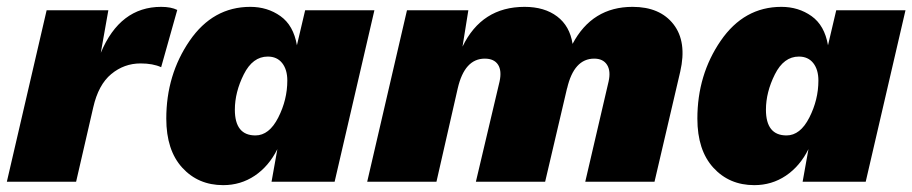

<svg xmlns="http://www.w3.org/2000/svg" viewBox="-30 -530 2661 560"><path d="M440 -510Q469 -510 487 -501L440 -334Q416 -345 380 -345Q332 -345 294.5 -314Q257 -283 242 -217L192 0H-10L106 -500H286L264 -376Q320 -510 440 -510Z M621 10Q548 10 501.5 -41Q455 -92 455 -184Q455 -312 523 -411Q591 -510 700 -510Q750 -510 788 -483Q826 -456 836 -398L860 -500H1062L946 0H762L779 -95Q754 -45 713 -17.5Q672 10 621 10ZM715 -135Q755 -135 781.5 -187Q808 -239 808 -295Q808 -327 793 -346Q778 -365 751 -365Q707 -365 681 -313Q655 -261 655 -210Q655 -135 715 -135Z M1815 -510Q1895 -510 1934.5 -459Q1974 -408 1954 -321L1879 0H1677L1745 -292Q1752 -323 1740.5 -341Q1729 -359 1703 -359Q1644 -359 1624 -272V-273L1560 0H1358L1427 -292Q1434 -324 1422.5 -341.5Q1411 -359 1384 -359Q1325 -359 1305 -272L1243 0H1041L1157 -500H1336L1319 -394Q1375 -510 1500 -510Q1558 -510 1595 -482Q1632 -454 1640 -402Q1697 -510 1815 -510Z M2170 10Q2097 10 2050.5 -41Q2004 -92 2004 -184Q2004 -312 2072 -411Q2140 -510 2249 -510Q2299 -510 2337 -483Q2375 -456 2385 -398L2409 -500H2611L2495 0H2311L2328 -95Q2303 -45 2262 -17.5Q2221 10 2170 10ZM2264 -135Q2304 -135 2330.5 -187Q2357 -239 2357 -295Q2357 -327 2342 -346Q2327 -365 2300 -365Q2256 -365 2230 -313Q2204 -261 2204 -210Q2204 -135 2264 -135Z"/></svg>

Font: Elaine Sans ExtraBold
Style: Italic
Weight: 800
Italic angle: -13°
Designer: Wei Huang
Foundry: Wei Huang
Version: Version 2.001;December 24, 2019;FontCreator 12.0.0.2547 64-b